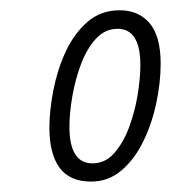

<svg xmlns="http://www.w3.org/2000/svg" viewBox="-20 -742 330 370"><path d="M155.3 -392.1Q114.3 -392.1 94.7 -418.9Q75.2 -445.8 75.2 -495.6Q75.2 -528.8 82.8 -567.9Q90.3 -606.9 106.4 -642.1Q122.6 -677.2 148.4 -699.7Q174.3 -722.2 210.9 -722.2Q247.1 -722.2 268.3 -697.3Q289.6 -672.4 289.6 -619.1Q289.6 -583 281.2 -543.5Q272.9 -503.9 256.1 -469.5Q239.3 -435.1 214.1 -413.6Q189 -392.1 155.3 -392.1ZM158.2 -427.2Q182.6 -427.2 200 -446.8Q217.3 -466.3 228.5 -496.1Q239.7 -525.9 245.1 -558.3Q250.5 -590.8 250.5 -616.7Q250.5 -686.5 206.5 -686.5Q182.6 -686.5 165 -667.5Q147.5 -648.4 136.2 -618.7Q125 -588.9 119.4 -556.4Q113.8 -523.9 113.8 -497.6Q113.8 -427.2 158.2 -427.2Z"/></svg>

Font: Open Sans Condensed Light
Style: Italic
Weight: 300
Width: 3
Italic angle: -12°
Designer: Monotype Design Team
Foundry: Monotype Imaging Inc.
Version: Version 3.000; ttfautohint (v1.8.4)